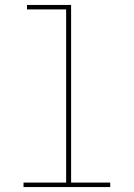

<svg xmlns="http://www.w3.org/2000/svg" viewBox="-20 -755 540 775"><path d="M75 0V-18H247V-717H89V-735H267V-18H425V0Z"/></svg>

Font: Iosevka Thin
Style: Regular
Weight: 100
Monospace: yes
Designer: Belleve Invis
Foundry: Belleve Invis
Version: Version 32.5.0; ttfautohint (v1.8.4)